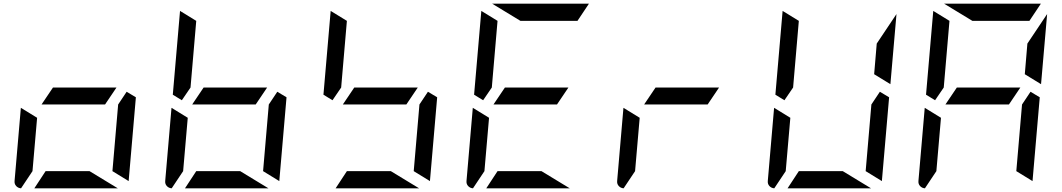

<svg xmlns="http://www.w3.org/2000/svg" viewBox="-20 -1020 5752 1040"><path d="M205 -454 267 -546H611L549 -454ZM618 0H166L227 -93H465ZM94 0Q78 -1 67.5 -12.5Q57 -24 59 -41L93 -436L181 -382L156 -93ZM716 -493 677 -41V-39L589 -93L620 -454L666 -523Z M1021 -454 1083 -546H1427L1365 -454ZM1012 -546 965 -477 916 -507 955 -959V-961L1043 -907ZM1434 0H982L1043 -93H1281ZM910 0Q894 -1 883.5 -12.5Q873 -24 875 -41L909 -436L997 -382L972 -93ZM1532 -493 1493 -41V-39L1405 -93L1436 -454L1482 -523Z M1837 -454 1899 -546H2243L2181 -454ZM1828 -546 1781 -477 1732 -507 1771 -959V-961L1859 -907ZM2250 0H1798L1859 -93H2097ZM2348 -493 2309 -41V-39L2221 -93L2252 -454L2298 -523Z M2653 -454 2715 -546H3059L2997 -454ZM2644 -546 2597 -477 2548 -507 2587 -959V-961L2675 -907ZM2799 -907 2646 -1000H3168H3170L3108 -907ZM3066 0H2614L2675 -93H2913ZM2542 0Q2526 -1 2515.5 -12.5Q2505 -24 2507 -41L2541 -436L2629 -382L2604 -93Z M3469 -454 3531 -546H3875L3813 -454ZM3358 0Q3342 -1 3331.5 -12.5Q3321 -24 3323 -41L3357 -436L3445 -382L3420 -93Z M4803 -564 4715 -618 4729 -784 4836 -944ZM4276 -546 4229 -477 4180 -507 4219 -959V-961L4307 -907ZM4698 0H4246L4307 -93H4545ZM4174 0Q4158 -1 4147.5 -12.5Q4137 -24 4139 -41L4173 -436L4261 -382L4236 -93ZM4796 -493 4757 -41V-39L4669 -93L4700 -454L4746 -523Z M5101 -454 5163 -546H5507L5445 -454ZM5619 -564 5531 -618 5545 -784 5652 -944ZM5092 -546 5045 -477 4996 -507 5035 -959V-961L5123 -907ZM5247 -907 5094 -1000H5616H5618L5556 -907ZM4990 0Q4974 -1 4963.5 -12.5Q4953 -24 4955 -41L4989 -436L5077 -382L5052 -93ZM5612 -493 5573 -41V-39L5485 -93L5516 -454L5562 -523Z"/></svg>

Font: DSEG7 Modern Mini
Style: Italic
Weight: 400
Italic angle: -5°
Designer: Keshikan(Twitter:@keshinomi_88pro)
Version: Version 0.46